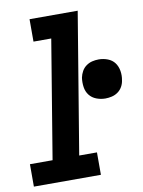

<svg xmlns="http://www.w3.org/2000/svg" viewBox="-95 -793 636 852"><g transform="rotate(-10 222.5 -367.5)"><path d="M-12 0V-101H90L178 -634H98V-735H315L210 -101H290V0ZM369 -330Q348 -330 328.5 -337.5Q309 -345 297 -360.5Q285 -376 282 -397Q279 -418 282 -439Q285 -454 292.5 -467.5Q300 -481 312.5 -490Q325 -499 339.5 -502.5Q354 -506 369 -506Q390 -506 409.5 -498.5Q429 -491 440.5 -475.5Q452 -460 455.5 -439Q459 -418 455 -397Q453 -382 445.5 -368.5Q438 -355 425.5 -346Q413 -337 398 -333.5Q383 -330 369 -330Z"/></g></svg>

Font: Zed Sans Extended
Style: Bold Italic
Weight: 700
Width: 7
Italic angle: -9°
Designer: Belleve Invis
Foundry: Belleve Invis
Version: Version 1.0.0; ttfautohint (v1.8.4)